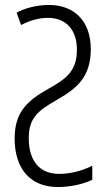

<svg xmlns="http://www.w3.org/2000/svg" viewBox="-20 -744 431 774"><path d="M178 -724C127 -724 77 -710 47 -693L65 -643C104 -664 142 -672 173 -672C248 -672 290 -622 290 -544C290 -459 249 -427 175 -386C87 -337 39 -289 39 -186C39 -63 103 10 213 10C259 10 312 0 352 -19V-76C312 -55 261 -43 218 -43C138 -43 96 -98 96 -186C96 -268 131 -297 212 -343C288 -387 346 -432 346 -546C346 -660 278 -724 178 -724Z"/></svg>

Font: Noto Sans Display Condensed Light
Style: Regular
Weight: 300
Width: 3
Designer: Monotype Design Team
Foundry: Monotype Imaging Inc.
Version: Version 1.900